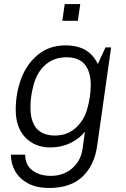

<svg xmlns="http://www.w3.org/2000/svg" viewBox="-20 -746 623 952"><path d="M465 -428 503 -511H531L462 -25Q449 72 390 129Q331 186 224 186Q160 186 117.5 162.5Q75 139 54.5 101.5Q34 64 34 21H105Q105 72 141 99Q177 126 232 126Q294 126 337.5 89Q381 52 390 -11L401 -93Q372 -57 327.5 -36Q283 -15 230 -15Q153 -15 105.5 -64.5Q58 -114 58 -202Q58 -284 85.5 -357Q113 -430 169 -475.5Q225 -521 306 -521Q422 -521 465 -428ZM142 -306Q131 -261 131 -214Q131 -74 253 -74Q313 -74 354.5 -111Q396 -148 412 -204Q430 -266 430 -325Q430 -389 401 -425.5Q372 -462 309 -462Q245 -462 201 -421Q157 -380 142 -306ZM366 -643H289L301 -726H378Z"/></svg>

Font: Chivo Light Italic
Style: Regular
Weight: 300
Italic angle: -8.05°
Designer: Hector Gatti
Foundry: Omnibus-Type
Version: Version 1.007